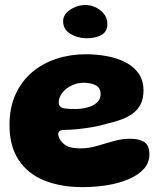

<svg xmlns="http://www.w3.org/2000/svg" viewBox="-20 -707 647 768"><path d="M310 41.5Q223 41.5 157 14.8Q91 -12 54.5 -67.2Q18 -122.5 18 -207Q18 -276.5 42 -329.2Q66 -382 108 -417.8Q150 -453.5 205.5 -471.8Q261 -490 323.5 -490Q366.5 -490 407.2 -482.5Q448 -475 481.2 -458.2Q514.5 -441.5 534.2 -413.5Q554 -385.5 554 -345.5Q554 -312.5 542.5 -290Q531 -267.5 510.8 -252.8Q490.5 -238 464.2 -228.5Q438 -219 408.5 -212.5Q387.5 -205.5 356 -199.8Q324.5 -194 293.2 -190.8Q262 -187.5 240.5 -187.5Q225.5 -187.5 219.2 -183.8Q213 -180 213 -171Q213 -163 217.2 -153.8Q221.5 -144.5 229.5 -137Q242 -123 260 -118.2Q278 -113.5 303.5 -113.5Q335 -113.5 367.8 -123.2Q400.5 -133 434 -142.5Q467.5 -152 501 -152Q536 -152 556.8 -139.2Q577.5 -126.5 577.5 -88.5Q577.5 -56.5 555.8 -32Q534 -7.5 496.2 9Q458.5 25.5 410.5 33.5Q362.5 41.5 310 41.5ZM282 -271Q305 -271 328 -276.8Q351 -282.5 366.8 -295.8Q382.5 -309 382.5 -330Q382.5 -355.5 363 -365.8Q343.5 -376 314 -376Q296 -376 278.2 -369.8Q260.5 -363.5 246.2 -352.5Q232 -341.5 223.5 -327.2Q215 -313 215 -297Q215 -285.5 222.2 -279.8Q229.5 -274 244.5 -272.5Q259.5 -271 282 -271ZM327 -554Q290.5 -554 261.5 -571.8Q232.5 -589.5 232.5 -622.5Q232.5 -641 246 -655.5Q259.5 -670 280 -678.5Q300.5 -687 321 -687Q343.5 -687 363.8 -677Q384 -667 396.8 -650Q409.5 -633 409.5 -612Q409.5 -580 385.5 -567Q361.5 -554 327 -554Z"/></svg>

Font: Gluten
Style: Bold
Weight: 700
Designer: Tyler Finck
Foundry: Etcetera Type Company
Version: Version 1.204